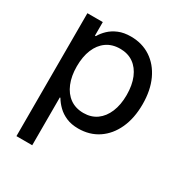

<svg xmlns="http://www.w3.org/2000/svg" viewBox="-173 -663 937 992"><g transform="rotate(30 295.0 -167.0)"><path d="M66.9 204.1V-529.3H158.7V-448.2H163.6Q176.8 -471.2 198 -491.5Q219.2 -511.7 250.2 -524.7Q281.2 -537.6 322.8 -537.6Q390.1 -537.6 441.2 -503.9Q492.2 -470.2 520.8 -408.7Q549.3 -347.2 549.3 -264.2Q549.3 -181.2 521 -119.4Q492.7 -57.6 441.7 -23.4Q390.6 10.7 323.2 10.7Q282.2 10.7 251.7 -2.4Q221.2 -15.6 200 -36.4Q178.7 -57.1 164.6 -81.1H161.1V204.1ZM306.2 -72.3Q352.1 -72.3 385 -95.9Q418 -119.6 436 -162.8Q454.1 -206.1 454.1 -264.2Q454.1 -322.8 436.3 -365.7Q418.5 -408.7 385.5 -431.9Q352.5 -455.1 306.2 -455.1Q258.8 -455.1 225.3 -431.4Q191.9 -407.7 174.3 -365Q156.7 -322.3 156.7 -264.2Q156.7 -207 174.6 -163.6Q192.4 -120.1 225.8 -96.2Q259.3 -72.3 306.2 -72.3Z"/></g></svg>

Font: Inter Cardless Tabular
Style: Regular
Weight: 400
Designer: Rasmus Andersson
Foundry: rsms
Version: Version 4.000;git-4fc901f